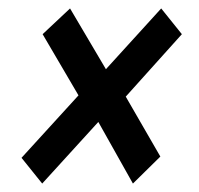

<svg xmlns="http://www.w3.org/2000/svg" viewBox="-20 -535 471 455"><path d="M80 -100 31 -161 166 -309 81 -454 146 -515 231 -371 362 -515 411 -454 278 -306 360 -164 295 -100 213 -246Z"/></svg>

Font: Georama ExtraCondensed Thin Medium
Style: Italic
Weight: 500
Italic angle: -9°
Version: Version 1.001